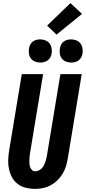

<svg xmlns="http://www.w3.org/2000/svg" viewBox="-20 -1215 556 1243"><path d="M207 8Q177 8 148 1Q119 -6 96 -23Q73 -40 59 -65Q45 -90 38.5 -119Q32 -148 33 -178.5Q34 -209 39 -240L121 -735H259L174 -221Q172 -209 171 -197.5Q170 -186 170 -174.5Q170 -163 171 -152Q172 -141 176 -131Q180 -121 188 -113.5Q196 -106 208 -106Q219 -106 230 -111Q241 -116 249.5 -124.5Q258 -133 263.5 -143.5Q269 -154 273 -165Q277 -176 279.5 -187Q282 -198 284 -209L371 -735H509L419 -190Q415 -165 407.5 -140Q400 -115 386 -91.5Q372 -68 352.5 -48.5Q333 -29 309 -16Q285 -3 259 2.5Q233 8 207 8ZM440 -810Q423 -810 406.5 -816.5Q390 -823 380 -836.5Q370 -850 367.5 -867.5Q365 -885 368 -903Q370 -915 376 -926.5Q382 -938 392.5 -946Q403 -954 415.5 -957Q428 -960 441 -960Q458 -960 474.5 -953.5Q491 -947 501 -933.5Q511 -920 514 -902.5Q517 -885 514 -867Q512 -855 505.5 -843.5Q499 -832 488.5 -824Q478 -816 465.5 -813Q453 -810 440 -810ZM240 -810Q223 -810 206.5 -816.5Q190 -823 180 -836.5Q170 -850 167.5 -867.5Q165 -885 168 -903Q170 -915 176 -926.5Q182 -938 192.5 -946Q203 -954 215.5 -957Q228 -960 241 -960Q258 -960 274.5 -953.5Q291 -947 301 -933.5Q311 -920 314 -902.5Q317 -885 314 -867Q312 -855 305.5 -843.5Q299 -832 288.5 -824Q278 -816 265.5 -813Q253 -810 240 -810ZM346 -991 285 -1049 436 -1195 511 -1125Z"/></svg>

Font: Iosevka Heavy
Style: Italic
Weight: 900
Italic angle: -9°
Monospace: yes
Designer: Belleve Invis
Foundry: Belleve Invis
Version: Version 32.5.0; ttfautohint (v1.8.4)